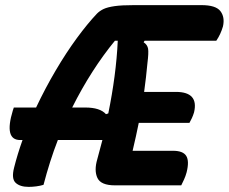

<svg xmlns="http://www.w3.org/2000/svg" viewBox="-20 -724 893 750"><path d="M150 -2Q137 2 121.5 4Q106 6 92 6Q58 6 41 -10Q24 -26 35 -69Q48 -121 68 -177H59Q-5 -177 30 -292L34 -304H121Q157 -380 198 -449.5Q239 -519 280.5 -575.5Q322 -632 359 -671Q370 -682 385 -689Q400 -696 427.5 -700Q455 -704 504 -704H767Q823 -704 841 -680.5Q859 -657 851 -621Q842 -590 825 -565H545L541 -559Q556 -549 558.5 -533.5Q561 -518 556 -478Q551 -423 543 -365H667Q757 -365 738 -285Q734 -272 729.5 -262.5Q725 -253 720 -244H522Q512 -194 498 -135H656Q695 -135 707.5 -115Q720 -95 709 -51Q705 -36 699 -23Q693 -10 688 0H429Q374 0 360.5 -29Q347 -58 360 -102Q370 -139 380 -177H206Q190 -136 176 -92Q162 -48 150 -2ZM313 -304Q371 -304 394 -278L403 -281Q418 -354 427.5 -426Q437 -498 440 -565H429Q383 -509 341 -443.5Q299 -378 262 -304Z"/></svg>

Font: Recursive Sn Csl St
Style: Bold Italic
Weight: 700
Italic angle: -15°
Version: Version 1.079;hotconv 1.0.112;makeotfexe 2.5.65598; ttfautoh